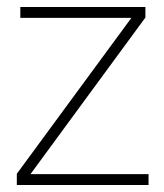

<svg xmlns="http://www.w3.org/2000/svg" viewBox="-20 -528 468 548"><path d="M28 0V-32L355 -477H38V-508H395V-478L67 -31H404V0Z"/></svg>

Font: IBM Plex Sans Arabic ExtraLight
Style: Regular
Weight: 200
Designer: Mike Abbink, Paul van der Laan, Pieter van Rosmalen, Wael Morcos, Khajak Apelian
Foundry: Bold Monday
Version: Version 1.1